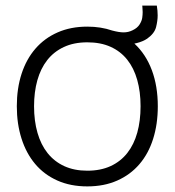

<svg xmlns="http://www.w3.org/2000/svg" viewBox="-20 -650 623 685"><path d="M539.5 -630Q542.5 -611.5 542.5 -595Q542.5 -576 536.8 -553.2Q531 -530.5 505 -512Q490 -502 468.5 -496.5Q464 -495.5 459.5 -494.5Q500.5 -456.5 521.8 -399.5Q543 -342.5 543 -271Q543 -207 526.2 -154.2Q509.5 -101.5 477.2 -64Q445 -26.5 398.2 -5.8Q351.5 15 291.5 15Q231.5 15 184.5 -6Q137.5 -27 105.5 -65Q73.5 -103 56.8 -155.5Q40 -208 40 -271Q40 -334.5 57 -386.8Q74 -439 106.5 -476.5Q139 -514 185.8 -534.5Q232.5 -555 291.5 -555Q316 -555 338 -551.5Q360 -548 380.5 -541Q405 -534.5 421 -534.5Q438 -534.5 453 -542Q470 -550 478 -562.8Q486 -575.5 487.5 -586.8Q489 -598 489 -607Q489 -615.5 488 -625.5L487.5 -630ZM291.5 -41Q339 -41 374.8 -57.5Q410.5 -74 434.2 -104.2Q458 -134.5 469.8 -177Q481.5 -219.5 481.5 -271Q481.5 -323 469.5 -365.2Q457.5 -407.5 433.8 -437.2Q410 -467 374.5 -483Q339 -499 291.5 -499Q243.5 -499 207.8 -482.2Q172 -465.5 148.5 -435.5Q125 -405.5 113.2 -363.5Q101.5 -321.5 101.5 -271Q101.5 -218.5 113.8 -176Q126 -133.5 150 -103.5Q174 -73.5 209.5 -57.2Q245 -41 291.5 -41Z"/></svg>

Font: Vela Sans Light
Style: Regular
Weight: 300
Designer: Principal design: Mikhail Sharanda - project Manrope.
Design modification: Ravid Balaliev
Foundry: Mikhail Sharanda
Version: Version 1.001